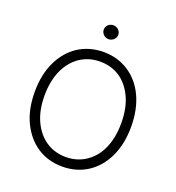

<svg xmlns="http://www.w3.org/2000/svg" viewBox="-160 -1039 1078 1177"><g transform="rotate(20 378.5 -451.0)"><path d="M63.9 -363.6Q63.9 -477.3 104.4 -561.4Q124.3 -603 152.2 -635.7Q180 -668.3 214.8 -690.9Q249.6 -713.4 290.8 -725.3Q332 -737.2 378.2 -737.2Q470.5 -737.2 541.2 -691.4Q577.1 -668.3 605.1 -635.7Q633.2 -603 652.7 -561.6Q672.2 -520.2 682.5 -470.5Q692.8 -420.8 692.8 -363.6Q692.8 -251.8 652.7 -166.2Q632.5 -124.3 604.4 -91.4Q576.3 -58.6 541.4 -36Q506.4 -13.5 465.4 -1.8Q424.4 9.9 378.2 9.9Q331.3 9.9 290.3 -2Q249.3 -13.8 214.7 -36.6Q180 -59.3 152.3 -92Q124.6 -124.6 104.4 -166.2Q63.9 -250 63.9 -363.6ZM160.9 -196.7Q177.2 -161.9 199.8 -134.9Q222.3 -108 250 -89.7Q277.7 -71.4 310 -62Q342.3 -52.6 378.2 -52.6Q450.6 -52.6 506.7 -89.5Q535.2 -108.3 557.7 -134.9Q580.3 -161.6 595.9 -196Q611.5 -230.5 619.9 -272.4Q628.2 -314.3 628.2 -363.6Q628.2 -462.4 595.5 -531.2Q562.1 -602.3 506.7 -638.5Q451.3 -674.7 378.2 -674.7Q307.5 -674.7 250.4 -637.8Q222.3 -619.3 199.8 -592.5Q177.2 -565.7 161.2 -531.2Q145.2 -496.8 136.7 -454.7Q128.2 -412.6 128.2 -363.6Q128.2 -266.3 160.9 -196.7ZM331 -866.5Q331 -876.1 334.7 -884.2Q338.4 -892.4 344.8 -898.6Q351.2 -904.8 359.9 -908.4Q368.6 -911.9 378.2 -911.9Q387.8 -911.9 396.5 -908.4Q405.2 -904.8 411.8 -898.6Q418.3 -892.4 422.1 -884.2Q425.8 -876.1 425.8 -866.5Q425.8 -857.6 422.1 -849.3Q418.3 -840.9 411.8 -834.7Q405.2 -828.5 396.5 -824.8Q387.8 -821 378.2 -821Q368.6 -821 359.9 -824.8Q351.2 -828.5 344.8 -834.7Q338.4 -840.9 334.7 -849.3Q331 -857.6 331 -866.5Z"/></g></svg>

Font: Inter P Light
Style: Regular
Weight: 300
Designer: Rasmus Andersson
Foundry: rsms
Version: Version 3.018;git-588b23468